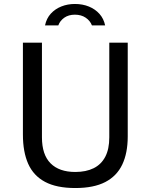

<svg xmlns="http://www.w3.org/2000/svg" viewBox="-20 -938 740 968"><path d="M359.5 10Q265.5 10 207.2 -21Q149 -52 122.2 -112Q95.5 -172 95.5 -259.5V-723H191.5V-245.5Q191.5 -158 235 -114.5Q278.5 -71 359.5 -71Q414 -71 452.2 -90Q490.5 -109 510.8 -147.8Q531 -186.5 531 -245.5V-723H624V-250Q624 -166.5 596.5 -108.5Q569 -50.5 510.8 -20.2Q452.5 10 359.5 10ZM207 -810Q214.5 -845.5 236.2 -869.2Q258 -893 289.5 -905.5Q321 -918 357.5 -918Q396.5 -918 428.2 -905Q460 -892 481.5 -868Q503 -844 510 -810H443.5Q434.5 -833.5 412 -848.8Q389.5 -864 357.5 -864Q326 -864 304.2 -848.8Q282.5 -833.5 274 -810Z"/></svg>

Font: Public Sans Thin
Style: Regular
Weight: 400
Version: Version 2.001